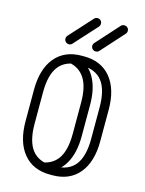

<svg xmlns="http://www.w3.org/2000/svg" viewBox="-130 -961 787 1043"><g transform="rotate(15 263.0 -440.0)"><path d="M53 -418.1Q53 -534.2 106.3 -599.1Q159.6 -664 256.6 -664H269Q366 -664 419.6 -599.1Q473.2 -534.2 473.2 -418.1V-241.5Q473.2 -125.4 419.6 -60.5Q366 4.4 269 4.4H256.6Q159.6 4.4 106.3 -60.5Q53 -125.4 53 -241.5ZM104 -418.1V-241.5Q104 -142 141.8 -94Q179.6 -46 256.6 -46H269Q346.6 -46 384.4 -94Q422.2 -142 422.2 -241.5V-418.1Q422.2 -517.2 384.4 -565.1Q346.6 -613 269 -613H256.6Q179.6 -613 141.8 -565.1Q104 -517.2 104 -418.1ZM198.9 -610.4Q190.2 -611.5 184.1 -618.5Q178 -625.5 178 -634.9Q178 -639.9 184 -644.7Q190 -649.5 199.2 -652.2Q208.4 -654.9 218.8 -654.6Q229.2 -654.4 237.5 -649.5Q301.1 -630.1 334.9 -570.3Q368.8 -510.5 368.8 -418.1V-241.5Q368.8 -145.9 333.1 -85.4Q297.4 -25 231.4 -5.8Q219.6 -0.9 207.4 -3.4Q195.1 -5.9 187.1 -12.2Q179 -18.5 179 -24.1Q179 -33.5 184.8 -40.7Q190.6 -47.9 200.2 -49.2Q259.9 -60.1 289.1 -107Q318.4 -153.9 318.4 -241.5V-418.1Q318.4 -505.1 288.4 -552.3Q258.5 -599.5 198.9 -610.4ZM268.5 -876.1Q275.4 -883.6 286.8 -883.6Q297.5 -883.6 304.6 -876.6Q311.6 -869.5 311.6 -858.8Q311.6 -848 305 -840.8L189.4 -713.5Q181.9 -706 171.8 -706Q161 -706 153.6 -713.4Q146.2 -720.8 146.2 -730.9Q146.2 -741.6 152.9 -748.9ZM418.9 -876.1Q425.8 -883.6 437.1 -883.6Q447.9 -883.6 455.2 -876.6Q462.6 -869.5 462.6 -858.8Q462.6 -848 455.4 -840.8L340.8 -713.5Q333.2 -706 322.5 -706Q311.8 -706 304.4 -713.4Q297 -720.8 297 -730.9Q297 -741.6 304.2 -748.9Z"/></g></svg>

Font: Libertine-Super Thin
Style: Regular
Weight: 100
Designer: Bastien Sozeau
Foundry: NBR — Bastien Sozeau
Version: Version 2.003;gftools[0.9.33]